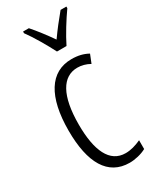

<svg xmlns="http://www.w3.org/2000/svg" viewBox="-199 -823 728 891"><g transform="rotate(-30 165.0 -377.5)"><path d="M182 -606H233C256 -653 294 -714 324 -756V-765H293C259 -724 238 -697 208 -655C181 -694 148 -737 123 -765H92V-756C121 -717 158 -653 182 -606ZM217 10C245 10 281 2 306 -12V-59C278 -46 250 -38 223 -38C138 -38 100 -122 100 -262C100 -416 146 -494 226 -494C248 -494 271 -488 292 -476L310 -521C285 -535 257 -542 222 -542C107 -542 45 -441 45 -261C45 -88 101 10 217 10Z"/></g></svg>

Font: Noto Sans Khmer UI ExtraCondensed Light
Style: Regular
Weight: 300
Width: 2
Designer: Danh Hong and the Monotype Design Team
Foundry: Monotype Imaging Inc.
Version: Version 2.002